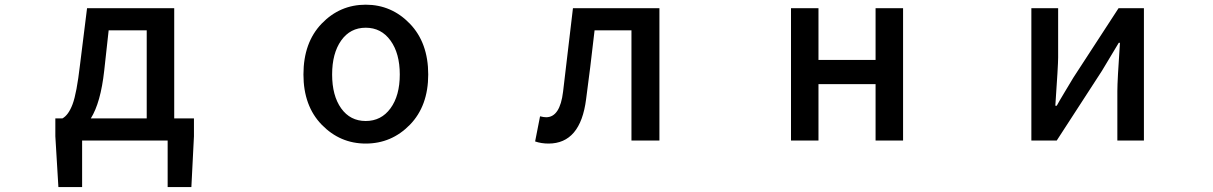

<svg xmlns="http://www.w3.org/2000/svg" viewBox="-20 -584 5040 798"><path d="M431.6 -458 413.1 -290Q398.4 -157.2 357.4 -91.8H589.8V-458ZM704.1 -91.8H786.1V-17.6L775.4 193.4H676.8V0H321.3V193.4H222.7L210 -17.6V-91.8H239.3Q264.6 -105.5 281.7 -150.9Q298.8 -196.3 312.5 -314.5L341.8 -549.8H704.1Z M1500 12.7Q1393.6 12.7 1317.4 -65.4Q1241.2 -143.6 1241.2 -274.4Q1241.2 -407.2 1316.9 -485.8Q1392.6 -564.5 1500 -564.5Q1607.4 -564.5 1683.6 -485.4Q1759.8 -406.2 1759.8 -274.4Q1759.8 -143.6 1683.6 -65.4Q1607.4 12.7 1500 12.7ZM1397.9 -133.8Q1435.5 -81.1 1500 -81.1Q1564.5 -81.1 1603 -133.8Q1641.6 -186.5 1641.6 -274.4Q1641.6 -362.3 1603 -415.5Q1564.5 -468.8 1500 -468.8Q1435.5 -468.8 1397.9 -415.5Q1360.4 -362.3 1360.4 -274.4Q1360.4 -186.5 1397.9 -133.8Z M2259.8 12.7Q2229.5 12.7 2204.1 3.9L2224.6 -100.6Q2240.2 -96.7 2250 -96.7Q2307.6 -96.7 2320.3 -203.1Q2347.7 -433.6 2361.3 -549.8H2720.7V0H2604.5V-458H2451.2Q2432.6 -293.9 2416 -171.9Q2392.6 12.7 2259.8 12.7Z M3267.6 0V-549.8H3381.8V-335H3619.1V-549.8H3733.4V0H3619.1V-234.4H3381.8V0Z M4266.6 0V-549.8H4377.9V-344.7Q4377.9 -313.5 4366.2 -144.5H4372.1Q4380.9 -161.1 4406.2 -203.1Q4431.6 -245.1 4441.4 -261.7L4628.9 -549.8H4734.4V0H4624V-205.1Q4624 -249 4634.8 -406.2H4629.9Q4618.2 -385.7 4559.6 -289.1L4372.1 0Z"/></svg>

Font: Gen Shin Gothic Monospace Medium
Style: Regular
Weight: 500
Designer: [Source Han Sans]
Ryoko NISHIZUKA  (kana & ideographs); Paul D. Hunt (Latin, Greek & Cyrillic); Wenlong ZHANG  (bopomofo
Version: Version 1.002.20150607